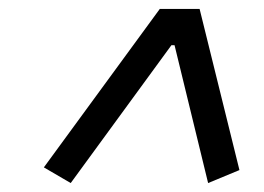

<svg xmlns="http://www.w3.org/2000/svg" viewBox="-20 -718 590 429"><path d="M78 -344 337 -698H426L515 -338L445 -309L370 -617H363L138 -309Z"/></svg>

Font: IBM Plex Serif SmBld
Style: Italic
Weight: 600
Italic angle: -14°
Designer: Mike Abbink, Paul van der Laan, Pieter van Rosmalen
Foundry: Bold Monday
Version: Version 3.001